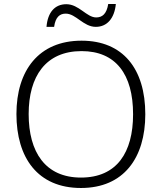

<svg xmlns="http://www.w3.org/2000/svg" viewBox="-20 -928 808 958"><path d="M212 -794H250C257 -844 279 -860 308 -860C359 -860 396 -794 458 -794C514 -794 551 -836 558 -908H520C512 -858 490 -841 460 -841C412 -841 374 -907 311 -907C254 -907 218 -867 212 -794ZM705 -358C705 -585 593 -725 387 -725C173 -725 62 -576 62 -359C62 -141 168 10 384 10C597 10 705 -140 705 -358ZM123 -359C123 -547 208 -673 387 -673C558 -673 644 -557 644 -358C644 -167 563 -42 384 -42C206 -42 123 -169 123 -359Z"/></svg>

Font: Noto Sans Gurmukhi Light
Style: Regular
Weight: 300
Designer: Jelle Bosma - Monotype Design Team
Foundry: Monotype Imaging Inc.
Version: Version 2.004